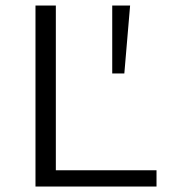

<svg xmlns="http://www.w3.org/2000/svg" viewBox="-20 -678 613 698"><path d="M549 -59V0H109V-658H183V-59ZM432 -411H388V-658H453Z"/></svg>

Font: Ysabeau Infant
Style: Regular
Weight: 400
Designer: Christian Thalmann (Catharsis Fonts)
Version: Version 0.003